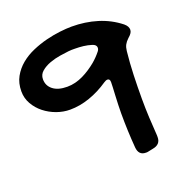

<svg xmlns="http://www.w3.org/2000/svg" viewBox="-131 -584 742 779"><g transform="rotate(-20 240.0 -195.0)"><path d="M463.9 -421.9Q472.2 -415 476.1 -408Q480 -400.9 480 -394Q480 -387.2 476.1 -380.4Q472.2 -373.5 460.9 -363.8Q449.7 -353.5 444.1 -342.8Q438.5 -332 437 -316.9Q431.6 -266.6 429.9 -215.6Q428.2 -164.6 428.2 -113.8Q428.2 -73.2 430.2 -33Q432.1 7.3 435.1 46.9V54.2Q435.1 85.9 400.9 91.8L379.9 96.2Q377 97.2 374.3 97.2Q371.6 97.2 369.1 97.2Q337.9 97.2 335 62Q329.1 -11.2 329.1 -86.9Q329.1 -102.5 329.8 -123Q330.6 -143.6 331.5 -162.8Q332.5 -182.1 333.3 -198Q334 -213.9 334 -220.2Q334 -234.9 323.2 -234.9Q316.9 -234.9 308.1 -229Q268.1 -201.7 225.1 -186.8Q182.1 -171.9 140.1 -171.9Q111.3 -171.9 82.8 -182.1Q54.2 -192.4 31 -210.7Q7.8 -229 -6.6 -254.2Q-21 -279.3 -21 -309.1Q-21 -344.7 -6.1 -371.6Q8.8 -398.4 32.7 -418.2Q56.6 -438 87.2 -451.2Q117.7 -464.4 148.9 -472.2Q180.2 -480 209.2 -483.4Q238.3 -486.8 259.8 -486.8Q318.8 -486.8 370.4 -470.9Q421.9 -455.1 463.9 -421.9ZM290 -318.8Q299.8 -327.1 308.6 -336.2Q317.4 -345.2 325.2 -355Q331.1 -362.3 331.1 -370.1Q331.1 -382.8 314 -388.2Q296.9 -393.6 278.6 -395.8Q260.3 -397.9 242.2 -397.9Q235.4 -397.9 228.5 -397.9Q221.7 -397.9 214.8 -397Q199.7 -395.5 176.5 -391.8Q153.3 -388.2 131.3 -380.1Q109.4 -372.1 93.8 -358.9Q78.1 -345.7 78.1 -325.2Q78.1 -297.4 99.9 -280.3Q121.6 -263.2 161.1 -263.2Q179.2 -263.2 196.5 -267.6Q213.9 -272 230 -279.8Q246.1 -287.6 261.2 -297.6Q276.4 -307.6 290 -318.8Z"/></g></svg>

Font: Gochi Hand
Style: Regular
Weight: 400
Designer: Juan Pablo del Peral
Foundry: Juan Pablo del Peral
Version: Version 1.001